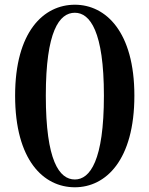

<svg xmlns="http://www.w3.org/2000/svg" viewBox="-20 -777 633 813"><path d="M297 16C428 16 549 -99 549 -372C549 -642 428 -757 297 -757C164 -757 44 -642 44 -372C44 -99 164 16 297 16ZM297 -17C231 -17 174 -96 174 -372C174 -645 231 -723 297 -723C361 -723 420 -644 420 -372C420 -97 361 -17 297 -17Z"/></svg>

Font: Source Han Serif CN
Style: Bold
Weight: 700
Designer: Ryoko NISHIZUKA 西塚涼子 (kana & ideographs); Frank Grießhammer (Latin, Greek & Cyrillic); Wenlong ZHANG 张文龙 (bopomofo); San
Foundry: Adobe
Version: Version 2.003;hotconv 1.1.1;makeotfexe 2.6.0